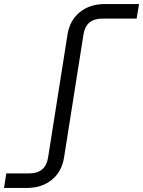

<svg xmlns="http://www.w3.org/2000/svg" viewBox="-61 -750 708 950"><path d="M-41 180 -30 108H83Q165 108 177 29L273 -579Q284 -649 333.5 -689.5Q383 -730 458 -730H627L615 -658H446Q364 -658 352 -579L256 29Q245 99 195.5 139.5Q146 180 71 180Z"/></svg>

Font: JetBrains Mono NL Light
Style: Italic
Weight: 300
Italic angle: -9°
Designer: Philipp Nurullin, Konstantin Bulenkov
Foundry: JetBrains
Version: Version 2.304; ttfautohint (v1.8.4.7-5d5b)